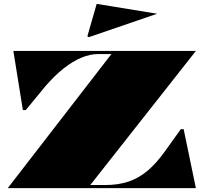

<svg xmlns="http://www.w3.org/2000/svg" viewBox="-20 -971 1060 991"><path d="M20 0 555 -692H487Q445 -692 400.5 -673.5Q356 -655 310 -619Q264 -583 216 -528L113 -403H98L49 -708H991L446 -16H524Q591 -16 644 -34Q697 -52 742.5 -90.5Q788 -129 832 -191L913 -304H928L991 0ZM438 -779 431 -784 479 -951 791 -900Z"/></svg>

Font: Kalnia SemiExpanded
Style: Bold
Weight: 700
Width: 6
Designer: Frida Medrano
Foundry: Frida Medrano
Version: Version 1.105